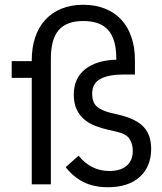

<svg xmlns="http://www.w3.org/2000/svg" viewBox="-20 -772 680 804"><path d="M613 -149Q613 -74 565 -31Q517 12 432 12Q372 12 329 -10Q286 -32 255 -72L309 -120Q361 -56 438 -56Q485 -56 510.5 -78Q536 -100 536 -140Q536 -170 522 -191Q508 -212 466 -221L435 -228Q404 -235 377.5 -245.5Q351 -256 331.5 -273Q312 -290 300.5 -315Q289 -340 289 -376Q289 -445 337 -482.5Q385 -520 467 -522V-527Q467 -607 433.5 -645.5Q400 -684 329 -684Q258 -684 225.5 -645.5Q193 -607 193 -527V0H113V-446H29V-516H113V-521Q113 -573 127.5 -616Q142 -659 169.5 -689Q197 -719 237 -735.5Q277 -752 329 -752Q380 -752 420.5 -735.5Q461 -719 488.5 -689Q516 -659 530.5 -616Q545 -573 545 -521V-460H498Q435 -460 400.5 -441.5Q366 -423 366 -380Q366 -342 386.5 -325Q407 -308 445 -299L475 -292Q549 -275 581 -241Q613 -207 613 -149Z"/></svg>

Font: IBM Plex Sans
Style: Regular
Weight: 400
Designer: Mike Abbink, Paul van der Laan, Pieter van Rosmalen
Foundry: Bold Monday
Version: Version 3.005